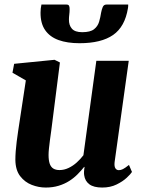

<svg xmlns="http://www.w3.org/2000/svg" viewBox="-20 -832 644 862"><path d="M185 10Q153.5 10 122.5 -2Q91.5 -14 70.5 -41.2Q49.5 -68.5 49 -114.5Q49 -131.5 50.5 -152.5Q52 -173.5 55 -196.8Q58 -220 61.5 -243.8Q65 -267.5 68.5 -290L96 -471L36 -505.5L43.5 -545.5L225 -563.5L249 -551.5L215.5 -288Q213 -267 210 -245Q207 -223 204.2 -202.8Q201.5 -182.5 199.8 -165.5Q198 -148.5 198 -136.5Q198 -112 203.2 -97Q208.5 -82 219.5 -75.2Q230.5 -68.5 247.5 -68.5Q268 -68.5 288 -78Q308 -87.5 324.8 -102.8Q341.5 -118 354.5 -135L412.5 -559H558L494.5 -104Q492.5 -85 498 -76.5Q503.5 -68 513.5 -68Q522.5 -68 532 -72.8Q541.5 -77.5 559 -91.5L572.5 -60Q567 -51 549.2 -34.2Q531.5 -17.5 503.5 -3.8Q475.5 10 439 10Q400.5 10 381 -4.8Q361.5 -19.5 358 -45Q357.5 -48 357.2 -52.2Q357 -56.5 357.2 -61.5Q357.5 -66.5 358.2 -72Q359 -77.5 359.5 -82L358 -83Q345 -66.5 328.5 -49.8Q312 -33 290.8 -19.5Q269.5 -6 243.2 2Q217 10 185 10ZM279 -811.5Q288 -811.5 290.5 -805Q293 -798.5 292.5 -788.5Q292.5 -778 291 -766.2Q289.5 -754.5 289.5 -744.5Q289 -719 302.8 -703.2Q316.5 -687.5 349 -687.5Q385.5 -687.5 402.2 -700.8Q419 -714 425 -734.5Q431 -755 434 -775.5Q436.5 -789 441.2 -800.2Q446 -811.5 457.5 -811.5H555.5Q555.5 -808 555.5 -804.2Q555.5 -800.5 554.5 -795.5Q541 -712 487.8 -675Q434.5 -638 337 -638Q282 -638 242.8 -652.2Q203.5 -666.5 182.5 -697Q161.5 -727.5 162 -776Q162 -784.5 163 -793.5Q164 -802.5 166 -811.5Z"/></svg>

Font: Merriweather 28pt ExtraBold
Style: Italic
Weight: 800
Italic angle: -7.8°
Version: Version 2.101